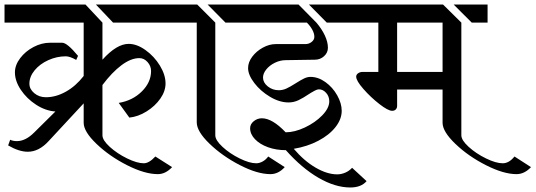

<svg xmlns="http://www.w3.org/2000/svg" viewBox="-34 -709 2368 849"><path d="M653 -17 727 30Q698 61 664 61Q606 61 528 21.5Q450 -18 393 -72.5Q336 -127 336 -166V-252L181 -85Q138 -38 89 -38Q50 -38 2 -66L11 -91Q23 -85 41 -85Q79 -85 117 -123L211 -216Q167 -219 125.5 -246Q84 -273 58 -312Q32 -351 32 -389Q32 -421 55 -451.5Q78 -482 114 -501Q150 -520 187 -520H241Q263 -520 311 -462L303 -444Q275 -460 257 -460Q217 -460 179.5 -443Q142 -426 119 -398Q96 -370 96 -339Q96 -315 117.5 -297Q139 -279 169 -279Q213 -279 257 -303.5Q301 -328 336 -373V-609H-14V-689H344L419 -609V-445Q482 -515 535 -515Q571 -515 609.5 -487.5Q648 -460 673 -419Q698 -378 698 -340Q698 -306 675 -273Q652 -240 614.5 -216.5Q577 -193 538 -189L491 -254Q552 -264 593 -304.5Q634 -345 634 -395Q634 -417 618.5 -434.5Q603 -452 582 -452Q545 -452 503 -420.5Q461 -389 419 -333V-111Q419 -89 451.5 -59.5Q484 -30 528 -8.5Q572 13 602 13Q625 13 653 -17ZM747 -689V-609H466L390 -689Z M720 -689H838L918 -609V-111Q918 -89 950 -59.5Q982 -30 1025.5 -8.5Q1069 13 1099 13Q1113 13 1127.5 5Q1142 -3 1152 -17L1225 30Q1197 61 1162 61Q1104 61 1026.5 21Q949 -19 892.5 -73.5Q836 -128 836 -168V-609H720ZM884 -689H1034V-609H963Z M1006 -689H1286L1365 -609Q1389 -581 1402.5 -552Q1416 -523 1416 -498Q1416 -476 1399 -460.5Q1382 -445 1358 -445L1230 -443Q1205 -443 1181.5 -431.5Q1158 -420 1143.5 -402Q1129 -384 1129 -366Q1129 -344 1150 -327Q1171 -310 1199 -310Q1216 -310 1232.5 -317.5Q1249 -325 1274 -341Q1296 -355 1310.5 -362Q1325 -369 1339 -369Q1373 -369 1405 -346Q1437 -323 1457 -287.5Q1477 -252 1477 -219Q1477 -182 1449.5 -147Q1422 -112 1373.5 -86.5Q1325 -61 1265 -51Q1311 3 1362 32.5Q1413 62 1457 62Q1475 62 1492.5 54.5Q1510 47 1523 33L1587 92Q1563 120 1515 120Q1448 120 1374 77Q1300 34 1230 -45Q1187 -45 1151 -58Q1115 -71 1093.5 -93.5Q1072 -116 1072 -142Q1072 -160 1088 -173Q1104 -186 1124 -186Q1170 -186 1229 -124Q1269 -124 1314.5 -145.5Q1360 -167 1391 -199Q1422 -231 1422 -261Q1422 -283 1408 -298.5Q1394 -314 1376 -314Q1369 -314 1358.5 -308.5Q1348 -303 1341.5 -299Q1335 -295 1332 -293Q1307 -276 1286 -266Q1265 -256 1242 -256Q1202 -256 1160 -281Q1118 -306 1090.5 -342Q1063 -378 1063 -408Q1063 -434 1081.5 -458.5Q1100 -483 1128.5 -498.5Q1157 -514 1185 -514H1316Q1332 -514 1344 -523.5Q1356 -533 1356 -546Q1356 -561 1347 -577.5Q1338 -594 1323 -609H1006ZM1332 -689H1532V-609H1411Z M2006 -609V-111Q2006 -89 2038.5 -59.5Q2071 -30 2115 -8.5Q2159 13 2189 13Q2217 13 2241 -17L2314 30Q2285 61 2250 61Q2193 61 2115 21.5Q2037 -18 1980 -72.5Q1923 -127 1923 -166V-313H1722V-241Q1722 -231 1716 -225Q1710 -219 1700 -219Q1682 -219 1643.5 -249Q1605 -279 1573 -315.5Q1541 -352 1541 -370Q1541 -379 1549.5 -385Q1558 -391 1570 -391H1639V-609H1504V-689H1925ZM2122 -609H2052L1972 -689H2122ZM1722 -609V-391H1923V-609Z"/></svg>

Font: Amita
Style: Regular
Weight: 400
Designer: Eduardo Rodriguez Tunni, Modular Infotech, Brian J. Bonislawsky
Foundry: Eduardo Rodriguez Tunni, Modular Infotech, Brian J. Bonislawsky
Version: Version 1.004